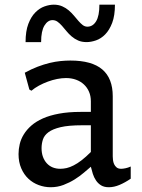

<svg xmlns="http://www.w3.org/2000/svg" viewBox="-20 -784 601 814"><path d="M365.2 -77.1Q353 -66.9 335.7 -52Q318.4 -37.1 296.6 -23.4Q274.9 -9.8 249.3 0Q223.6 9.8 194.8 9.8Q168.9 9.8 144.3 0.7Q119.6 -8.3 100.6 -26.1Q81.5 -43.9 70.1 -70.3Q58.6 -96.7 58.6 -130.9Q58.6 -151.9 63.7 -173.3Q68.8 -194.8 81.1 -214.6Q93.3 -234.4 113 -251.7Q132.8 -269 161.9 -282Q190.9 -294.9 230.5 -302.2Q270 -309.6 321.3 -309.6H365.2V-354.5Q365.2 -377 357.4 -395Q349.6 -413.1 335.7 -426Q321.8 -439 302.5 -446Q283.2 -453.1 259.8 -453.1Q242.2 -453.1 222.4 -449.2Q202.6 -445.3 182.9 -438Q163.1 -430.7 145 -420.9Q127 -411.1 113.3 -399.4L104.5 -404.3L85 -475.6Q113.3 -491.2 139.6 -501.2Q166 -511.2 190.2 -517.1Q214.4 -522.9 236.3 -525.1Q258.3 -527.3 278.3 -527.3Q369.6 -527.3 413.8 -489.5Q458 -451.7 458 -376V-121.1Q458 -114.7 459 -105.7Q460 -96.7 463.6 -88.4Q467.3 -80.1 474.4 -74.2Q481.4 -68.4 493.7 -68.4Q500.5 -68.4 511.7 -70.6Q522.9 -72.8 534.2 -78.1V-26.4Q510.7 -10.3 487.1 -0.2Q463.4 9.8 441.4 9.8Q421.4 9.8 408.4 1.7Q395.5 -6.3 387 -19Q378.4 -31.7 373.5 -47.1Q368.7 -62.5 365.2 -77.1ZM365.2 -252.9H328.1Q271 -252.9 237.1 -244.9Q203.1 -236.8 185.3 -223.4Q167.5 -210 161.9 -192.4Q156.2 -174.8 156.2 -155.8Q156.2 -135.3 162.1 -119.1Q168 -103 178.5 -91.6Q189 -80.1 203.6 -74.2Q218.3 -68.4 235.4 -68.4Q248.5 -68.4 262.5 -71.5Q276.4 -74.7 292.2 -82.8Q308.1 -90.8 325.9 -104.5Q343.8 -118.2 365.2 -139.6ZM347.2 -605.5Q326.7 -605.5 311.3 -612.3Q295.9 -619.1 283.7 -629.6Q271.5 -640.1 261.7 -652.1Q252 -664.1 242.7 -674.6Q233.4 -685.1 223.9 -691.9Q214.4 -698.7 202.6 -698.7Q182.6 -698.7 168.5 -675.8Q154.3 -652.8 154.3 -605.5H88.4Q88.4 -651.9 100.1 -682.6Q111.8 -713.4 129.9 -731.4Q147.9 -749.5 168.7 -756.8Q189.5 -764.2 208 -764.2Q228 -764.2 243.7 -757.3Q259.3 -750.5 271.5 -740Q283.7 -729.5 293.7 -717.5Q303.7 -705.6 312.7 -695.1Q321.8 -684.6 330.8 -677.7Q339.8 -670.9 350.6 -670.9Q373.5 -670.9 387.5 -693.8Q401.4 -716.8 401.4 -764.2H467.3Q467.3 -717.8 455.6 -687Q443.8 -656.2 426 -638.2Q408.2 -620.1 387 -612.8Q365.7 -605.5 347.2 -605.5Z"/></svg>

Font: Proza Libre
Style: Regular
Weight: 400
Designer: Jasper de Waard
Foundry: Jasper de Waard
Version: Version 1.001; ttfautohint (v1.4.1.8-43bc)